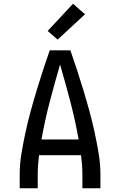

<svg xmlns="http://www.w3.org/2000/svg" viewBox="-20 -1003 640 1023"><path d="M85 0V-74Q85 -130 94.5 -186.5Q104 -243 116 -298.5Q128 -354 143 -409Q158 -464 174.5 -518.5Q191 -573 208.5 -627Q226 -681 245 -735H355Q374 -681 391.5 -627Q409 -573 425.5 -518.5Q442 -464 457 -409Q472 -354 484 -298.5Q496 -243 505.5 -186.5Q515 -130 515 -74V0H419V-74Q419 -99 417 -125Q415 -151 412 -176H188Q185 -151 183 -125Q181 -99 181 -74V0ZM201 -260H399Q381 -361 355 -460.5Q329 -560 300 -659Q271 -560 245 -460.5Q219 -361 201 -260ZM287 -792 234 -838 369 -983 433 -927Z"/></svg>

Font: Iosevka Fixed Curly Md Ex
Style: Regular
Weight: 500
Width: 7
Monospace: yes
Designer: Belleve Invis
Foundry: Belleve Invis
Version: Version 30.1.2